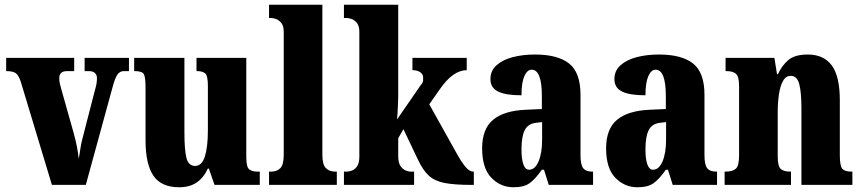

<svg xmlns="http://www.w3.org/2000/svg" viewBox="-20 -780 3636 810"><path d="M68 -434Q59 -462 47 -471Q35 -480 6 -480V-536H293V-480H264Q245 -480 237.5 -472Q230 -464 230 -450Q230 -438 232.5 -427Q235 -416 238 -406L291 -218Q308 -156 312 -110Q316 -130 319 -152Q322 -174 328 -196L379 -394Q384 -411 386.5 -423.5Q389 -436 389 -451Q389 -463 381 -471.5Q373 -480 354 -480H337V-536H524V-480H502Q486 -480 475.5 -465.5Q465 -451 454 -409L342 0H199Z M736 10Q660 10 627 -39Q594 -88 594 -188V-409Q594 -452 587.5 -466Q581 -480 549 -480H546V-536H758V-222Q758 -148 766.5 -114Q775 -80 803 -80Q832 -80 844.5 -120.5Q857 -161 857 -230V-418Q857 -461 845.5 -470.5Q834 -480 812 -480H809V-536H1019V-118Q1019 -75 1031.5 -65.5Q1044 -56 1066 -56H1076V0H885L861 -69H857Q839 -30 809.5 -10Q780 10 736 10Z M1115 0V-56H1125Q1148 -56 1162.5 -70.5Q1177 -85 1177 -127V-645Q1177 -671 1166.5 -683.5Q1156 -696 1144 -700Q1132 -704 1125 -704H1115V-760H1340V-127Q1340 -85 1355 -70.5Q1370 -56 1393 -56H1401V0Z M1431 0V-56H1444Q1451 -56 1463.5 -60Q1476 -64 1486 -77.5Q1496 -91 1496 -119V-645Q1496 -671 1485.5 -683.5Q1475 -696 1463 -700Q1451 -704 1444 -704H1431V-760H1660V-378Q1660 -361 1659 -340Q1658 -319 1657 -301Q1656 -283 1655 -276L1755 -421Q1765 -432 1765 -441Q1765 -450 1765 -454Q1765 -467 1752.5 -475.5Q1740 -484 1720 -484V-536H1949V-484Q1921 -484 1892.5 -464.5Q1864 -445 1833 -400L1791 -340L1902 -141Q1925 -99 1942.5 -77.5Q1960 -56 1976 -56H1979V0H1968Q1898 0 1856 -8Q1814 -16 1789 -39Q1764 -62 1743 -107L1682 -235L1660 -197V-121Q1660 -93 1670 -79Q1680 -65 1692 -60.5Q1704 -56 1711 -56H1727V0Z M2146 10Q2092 10 2053 -30Q2014 -70 2014 -154Q2014 -236 2060 -274.5Q2106 -313 2198 -317L2266 -320V-374Q2266 -486 2223 -486Q2204 -486 2192 -458.5Q2180 -431 2180 -378Q2113 -378 2081 -394Q2049 -410 2049 -446Q2049 -482 2075 -505Q2101 -528 2143.5 -539Q2186 -550 2237 -550Q2333 -550 2381 -512Q2429 -474 2429 -380V-126Q2429 -86 2440 -71Q2451 -56 2479 -56H2482V0H2295L2275 -64H2266Q2238 -24 2214 -7Q2190 10 2146 10ZM2212 -64Q2237 -64 2252 -99Q2267 -134 2267 -191V-265L2242 -262Q2207 -258 2193.5 -230.5Q2180 -203 2180 -150Q2180 -109 2188 -86.5Q2196 -64 2212 -64Z M2669 10Q2615 10 2576 -30Q2537 -70 2537 -154Q2537 -236 2583 -274.5Q2629 -313 2721 -317L2789 -320V-374Q2789 -486 2746 -486Q2727 -486 2715 -458.5Q2703 -431 2703 -378Q2636 -378 2604 -394Q2572 -410 2572 -446Q2572 -482 2598 -505Q2624 -528 2666.5 -539Q2709 -550 2760 -550Q2856 -550 2904 -512Q2952 -474 2952 -380V-126Q2952 -86 2963 -71Q2974 -56 3002 -56H3005V0H2818L2798 -64H2789Q2761 -24 2737 -7Q2713 10 2669 10ZM2735 -64Q2760 -64 2775 -99Q2790 -134 2790 -191V-265L2765 -262Q2730 -258 2716.5 -230.5Q2703 -203 2703 -150Q2703 -109 2711 -86.5Q2719 -64 2735 -64Z M3037 0V-56H3041Q3070 -56 3084 -68Q3098 -80 3098 -124V-416Q3098 -457 3085 -468.5Q3072 -480 3045 -480H3041V-536H3247L3258 -467H3262Q3278 -503 3305.5 -526.5Q3333 -550 3388 -550Q3455 -550 3489 -504Q3523 -458 3523 -357V-126Q3523 -80 3533.5 -68Q3544 -56 3572 -56H3576V0H3361V-325Q3361 -389 3352 -424.5Q3343 -460 3316 -460Q3295 -460 3283 -438Q3271 -416 3266 -381Q3261 -346 3261 -306V-121Q3261 -79 3273.5 -67.5Q3286 -56 3314 -56H3317V0Z"/></svg>

Font: Noto Serif Tamil ExtraCondensed Black
Style: Regular
Weight: 900
Width: 2
Designer: Indian Type Foundry, Tom Grace, and the Monotype Design Team
Foundry: Monotype Imaging Inc.
Version: Version 2.004; ttfautohint (v1.8.4.7-5d5b)